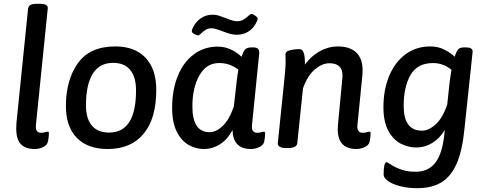

<svg xmlns="http://www.w3.org/2000/svg" viewBox="-20 -773 2534 1005"><path d="M65 -100Q65 -119 66 -129L127 -728Q129 -741 139.5 -747Q150 -753 172 -753H190Q233 -753 230 -729L168 -119Q164 -78 195 -78Q206 -78 216 -81Q226 -84 229 -84Q236 -84 236 -75Q236 -58 231 -32Q227 -13 205.5 -3Q184 7 162 7Q113 7 89 -18.5Q65 -44 65 -100Z M325 -218Q325 -354 387.5 -442Q450 -530 584 -530Q686 -530 742 -470.5Q798 -411 798 -303Q798 -152 731.5 -72.5Q665 7 544 7Q439 7 382 -51.5Q325 -110 325 -218ZM692 -300Q692 -370 661.5 -407Q631 -444 572 -444Q501 -444 465.5 -387Q430 -330 430 -222Q430 -152 461 -115.5Q492 -79 551 -79Q692 -79 692 -300Z M881 -209Q881 -302 910.5 -375Q940 -448 994.5 -488.5Q1049 -529 1119 -529Q1188 -529 1244 -476Q1254 -504 1263 -514Q1272 -524 1295 -525H1303Q1323 -525 1330.5 -517.5Q1338 -510 1337 -494L1299 -119Q1295 -78 1326 -78Q1338 -78 1348 -81Q1358 -84 1361 -84Q1368 -84 1368 -75Q1368 -58 1363 -32Q1359 -13 1337 -3Q1315 7 1294 7Q1200 7 1197 -92Q1170 -42 1131 -17.5Q1092 7 1047 7Q1006 7 968 -14Q930 -35 905.5 -83.5Q881 -132 881 -209ZM1204 -216 1219 -348Q1224 -390 1228 -408Q1184 -443 1127 -443Q1060 -443 1023.5 -378Q987 -313 987 -216Q987 -81 1077 -81Q1111 -81 1145.5 -113.5Q1180 -146 1204 -216ZM984 -610Q984 -615 989 -627Q1005 -660 1032 -678Q1059 -696 1093 -696Q1110 -696 1124.5 -691.5Q1139 -687 1165 -677Q1201 -662 1220 -662Q1240 -662 1252.5 -669Q1265 -676 1279 -689Q1280 -690 1286 -695Q1292 -700 1296 -700Q1303 -700 1316 -691Q1329 -682 1329 -675Q1329 -670 1323 -658Q1309 -627 1282 -609Q1255 -591 1219 -591Q1203 -591 1186 -595.5Q1169 -600 1143 -610Q1104 -625 1089 -625Q1070 -625 1058 -618Q1046 -611 1034 -599Q1023 -588 1017 -588Q1009 -588 996.5 -595Q984 -602 984 -610Z M1920 -75Q1920 -58 1915 -32Q1911 -13 1889 -3Q1867 7 1846 7Q1748 7 1748 -96Q1748 -112 1749 -120L1772 -363Q1773 -368 1773 -377Q1773 -442 1704 -442Q1667 -442 1629 -410.5Q1591 -379 1566 -311L1536 -23Q1535 -11 1522.5 -4.5Q1510 2 1488 2H1477Q1455 2 1444 -5Q1433 -12 1434 -23L1466 -333Q1475 -416 1475 -448Q1475 -466 1474.5 -475Q1474 -484 1474 -489Q1474 -504 1498 -510Q1522 -516 1548 -516Q1576 -516 1576 -446V-435Q1610 -481 1655 -505.5Q1700 -530 1747 -530Q1812 -530 1845 -498Q1878 -466 1878 -405Q1878 -389 1877 -381L1851 -119Q1847 -78 1878 -78Q1890 -78 1900 -81Q1910 -84 1913 -84Q1920 -84 1920 -75Z M2454 -503 2411 -97Q2400 16 2370 84Q2340 152 2289.5 182Q2239 212 2164 212Q2115 212 2074.5 201.5Q2034 191 2011 174.5Q1988 158 1988 141Q1988 76 2004 76Q2007 76 2028.5 90Q2050 104 2081.5 115Q2113 126 2155 126Q2225 126 2262 74.5Q2299 23 2308 -92Q2280 -47 2241.5 -24Q2203 -1 2159 -1Q2116 -1 2077 -21.5Q2038 -42 2012.5 -89Q1987 -136 1987 -211Q1987 -304 2017.5 -376.5Q2048 -449 2103.5 -489.5Q2159 -530 2232 -530Q2273 -530 2305.5 -513.5Q2338 -497 2360 -476Q2369 -504 2378 -514.5Q2387 -525 2411 -525H2419Q2454 -525 2454 -503ZM2343 -408Q2299 -443 2247 -443Q2165 -443 2129 -381Q2093 -319 2093 -218Q2093 -89 2189 -89Q2224 -89 2260.5 -122Q2297 -155 2321 -226L2334 -347Q2341 -399 2343 -408Z"/></svg>

Font: Asap-MediumItalic
Style: Italic
Weight: 500
Italic angle: -6°
Designer: Pablo Cosgaya
Foundry: Omnibus-Type
Version: Version 2.000; ttfautohint (v1.8)